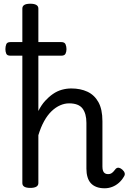

<svg xmlns="http://www.w3.org/2000/svg" viewBox="-20 -994 690 1031"><path d="M542 17Q517 17 498.5 10Q480 3 468 -10Q456 -23 450 -43Q444 -63 444 -88V-334Q444 -384 423 -411.5Q402 -439 351 -439Q327 -439 303 -428.5Q279 -418 257 -397Q235 -376 217 -343.5Q199 -311 186 -268V-11Q186 2 175 8.5Q164 15 143 15Q121 15 110.5 8.5Q100 2 100 -11V-948Q100 -961 110.5 -967.5Q121 -974 143 -974Q164 -974 175 -967.5Q186 -961 186 -948V-398Q202 -430 222 -452Q242 -474 264.5 -489.5Q287 -505 312 -512Q337 -519 363 -519Q412 -519 449.5 -501.5Q487 -484 508.5 -445.5Q530 -407 530 -343V-99Q530 -85 533.5 -76Q537 -67 544 -63Q551 -59 560 -59Q570 -59 576.5 -62.5Q583 -66 589.5 -73Q596 -80 602 -88Q610 -95 619 -93Q628 -91 637 -83Q647 -74 649.5 -64.5Q652 -55 645 -45Q634 -26 618 -12Q602 2 582.5 9.5Q563 17 542 17ZM36 -695Q18 -695 13.5 -706Q9 -717 9 -730Q9 -744 13.5 -756Q18 -768 36 -768H309Q327 -768 332 -756Q337 -744 337 -730Q337 -717 332 -706Q327 -695 309 -695Z"/></svg>

Font: Playwrite IT Trad
Style: Regular
Weight: 400
Designer: Veronika Burian, José Scaglione
Foundry: TypeTogether
Version: Version 1.002